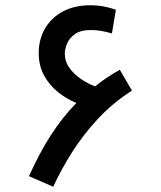

<svg xmlns="http://www.w3.org/2000/svg" viewBox="-20 -699 612 729"><path d="M182 10 90 -30Q129 -117 173 -185.5Q217 -254 270 -308Q233 -323 200 -349.5Q167 -376 147 -413Q127 -450 127 -498Q127 -549 150.5 -590Q174 -631 218 -655Q262 -679 323 -679Q350 -679 374 -674.5Q398 -670 420 -662L405 -572Q362 -585 326 -585Q286 -585 264.5 -569.5Q243 -554 234.5 -533Q226 -512 226 -495Q226 -466 243 -442Q260 -418 286 -400Q312 -382 341 -371Q384 -406 435 -434L481 -355Q409 -309 352.5 -248.5Q296 -188 254 -121.5Q212 -55 182 10Z"/></svg>

Font: Noto Sans Arabic Med
Style: Regular
Weight: 500
Designer: Monotype Design Team, Nadine Chahine, Nizar Qandah and Khaled Hosny
Foundry: Monotype Imaging Inc.
Version: Version 2.012; ttfautohint (v1.8.4.7-5d5b)